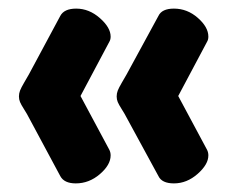

<svg xmlns="http://www.w3.org/2000/svg" viewBox="-20 -500 539 446"><path d="M36 -308 47 -327 120 -463Q129 -480 157 -480Q187 -480 212 -458Q237 -436 237 -415Q237 -408 234 -403L167 -277L234 -152Q237 -146 237 -139Q237 -117 212 -95.5Q187 -74 156 -74Q129 -74 120 -91L47 -227Q43 -235 36 -246Q29 -257 26.5 -263Q24 -269 24 -276Q24 -283 26.5 -289.5Q29 -296 36 -308ZM263 -308 274 -327 348 -463Q356 -480 384 -480Q415 -480 439.5 -458.5Q464 -437 464 -415Q464 -408 461 -403L394 -277L461 -152Q464 -146 464 -139Q464 -118 439 -96Q414 -74 384 -74Q356 -74 348 -91L274 -227Q270 -235 263 -246Q256 -257 253.5 -263Q251 -269 251 -276Q251 -283 253.5 -289.5Q256 -296 263 -308Z"/></svg>

Font: Terminal Dosis
Style: Bold
Weight: 700
Designer: EdgarTolentino, PabloImpallari, IginoMarini
Foundry: EdgarTolentino, PabloImpallari, IginoMarini
Version: Version 1.006